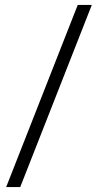

<svg xmlns="http://www.w3.org/2000/svg" viewBox="-20 -653 392 778"><path d="M5 105 295 -633H352L62 105Z"/></svg>

Font: Rasa Light
Style: Italic
Weight: 300
Italic angle: -7.10001°
Designer: Anna Giedrys (Yrsa+Rasa design), David Brezina (Yrsa art-direction, Rasa art-direction, design)
Foundry: Rosetta Type Foundry
Version: Version 2.004